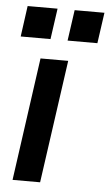

<svg xmlns="http://www.w3.org/2000/svg" viewBox="-51 -732 439 767"><g transform="rotate(5 168.0 -348.5)"><path d="M29 0H139.5L209 -493H98ZM11.5 -573.5H131L148.5 -697H28.5ZM199.5 -573.5H319L336.5 -697H217Z"/></g></svg>

Font: HK Grotesk SemiBold
Style: Italic
Weight: 600
Italic angle: -16°
Designer: Alfredo Marco Pradil
Foundry: Hanken Design Co.
Version: Version 3.001;FEAKit 1.0